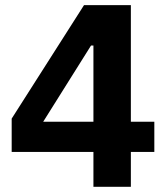

<svg xmlns="http://www.w3.org/2000/svg" viewBox="-20 -718 640 738"><path d="M483 0V-133.9H573.2V-250H483V-698.2H302.9L24.9 -262.1V-133.9H339.1V0ZM146 -250 329.9 -543H339.1V-250Z"/></svg>

Font: Margiela Mono Bold
Style: Regular
Weight: 700
Designer: Mike Abbink, Paul van der Laan, Pieter van Rosmalen
Foundry: Bold Monday
Version: Version 2.003 2021